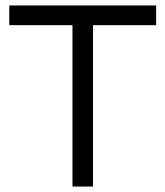

<svg xmlns="http://www.w3.org/2000/svg" viewBox="-20 -682 605 702"><path d="M551 -590H320V0H245V-590H14V-662H551Z"/></svg>

Font: Questrial
Style: Regular
Weight: 400
Designer: Joe Prince
Foundry: Joe Prince
Version: Version 1.002